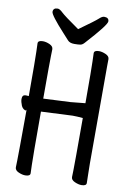

<svg xmlns="http://www.w3.org/2000/svg" viewBox="-99 -958 698 1034"><g transform="rotate(10 250.0 -440.5)"><path d="M114 17Q97 17 77 8Q57 -1 57 -17Q57 -29 58 -55Q59 -81 60 -327Q42 -328 32 -348Q23 -370 23 -385Q23 -408 42 -408L59 -407Q59 -621 57.5 -649.5Q56 -678 56 -695Q56 -711 83 -711Q101 -711 120.5 -702Q140 -693 140 -677Q140 -665 139 -639.5Q138 -614 138 -407L286 -414L366 -422Q366 -621 364.5 -649.5Q363 -678 363 -695Q363 -711 390 -711Q407 -711 427 -702Q447 -693 447 -677Q447 -665 446.5 -639.5Q446 -614 446 -106Q446 -75 447 -46Q448 -17 448 0Q448 16 421 16Q405 16 384.5 7Q364 -2 364 -18Q364 -30 365 -56Q366 -82 366 -341Q334 -344 310 -344L138 -336Q138 -74 139.5 -45Q141 -16 141 1Q141 17 114 17ZM60 -327Q60 -330 60 -333L58 -329Q58 -327 60 -327ZM251 -726Q226 -726 214.5 -739.5Q203 -753 185 -772Q106 -858 106 -876Q106 -898 131 -898Q142 -898 159 -881.5Q176 -865 258 -808Q342 -868 358 -883Q374 -898 385 -898Q411 -898 411 -877Q411 -857 307 -743Q296 -730 284.5 -728Q273 -726 251 -726Z"/></g></svg>

Font: LXGW WenKai Mono TC
Style: Bold
Weight: 700
Designer: LXGW / Fontworks Inc.
Foundry: LXGW / Fontworks Inc.
Version: Version 1.330